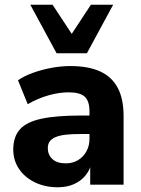

<svg xmlns="http://www.w3.org/2000/svg" viewBox="-20 -780 597 811"><path d="M224 11Q170 11 127 -10Q84 -31 60 -67Q36 -103 36 -148Q36 -202 64 -233.5Q92 -265 155 -278.5Q218 -292 322 -292H375V-214H323Q284 -214 257.5 -211Q231 -208 214 -200.5Q197 -193 189.5 -182Q182 -171 182 -154Q182 -126 201.5 -108Q221 -90 258 -90Q287 -90 309.5 -103.5Q332 -117 345 -140.5Q358 -164 358 -194V-309Q358 -353 338 -371.5Q318 -390 270 -390Q230 -390 185.5 -377.5Q141 -365 97 -340L56 -441Q82 -459 119.5 -472.5Q157 -486 198 -493.5Q239 -501 276 -501Q353 -501 402.5 -478.5Q452 -456 477 -409.5Q502 -363 502 -290V0H361V-99H368Q362 -65 342.5 -40.5Q323 -16 293 -2.5Q263 11 224 11ZM219 -555 108 -760H202L283 -637L364 -760H458L347 -555Z"/></svg>

Font: Nunito Sans 12pt ExtraBold
Style: Regular
Weight: 800
Designer: Vernon Adams
Foundry: Vernon Adams
Version: Version 3.101;gftools[0.9.27]